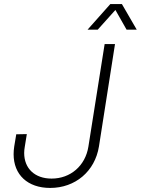

<svg xmlns="http://www.w3.org/2000/svg" viewBox="-20 -917 693 945"><path d="M411 -771H461L548 -868L603 -771H653L580 -897H523ZM227 8C350 8 447 -73 467 -196L546 -700H495L415 -195C400 -101 327 -38 234 -38C151 -38 99 -88 99 -164C99 -174 100 -184 102 -195L112 -257L60 -256L50 -196C48 -183 47 -170 47 -158C47 -57 116 8 227 8Z"/></svg>

Font: Arthouse Owned Light
Style: Italic
Weight: 300
Italic angle: -10°
Designer: Jeremy Tribby
Foundry: Tribby Type
Version: Version 1.000;PS 001.000;hotconv 1.0.88;makeotf.lib2.5.64775